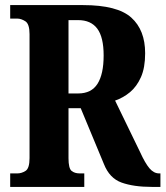

<svg xmlns="http://www.w3.org/2000/svg" viewBox="-20 -734 650 754"><path d="M20 0V-53H48Q65 -53 80.5 -63Q96 -73 96 -113V-600Q96 -640 79.5 -650.5Q63 -661 48 -661H20V-714H306Q441 -714 495.5 -665Q550 -616 550 -525Q550 -468 533.5 -431Q517 -394 490.5 -372Q464 -350 432 -339L530 -137Q550 -93 567 -73Q584 -53 605 -53H610V0H576Q505 0 457.5 -17Q410 -34 388 -90L297 -309H249V-113Q249 -73 261 -63Q273 -53 293 -53H311V0ZM287 -367Q339 -367 363 -405Q387 -443 387 -516Q387 -588 362 -621.5Q337 -655 287 -655H249V-367Z"/></svg>

Font: Noto Serif Ethiopic ExtraCondensed ExtraBold
Style: Regular
Weight: 800
Width: 2
Designer: Monotype Design Team
Foundry: Monotype Imaging Inc.
Version: Version 2.102; ttfautohint (v1.8.4.7-5d5b)